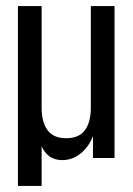

<svg xmlns="http://www.w3.org/2000/svg" viewBox="-20 -520 438 632"><path d="M286 -72V0H357V-500H279V-166C279 -134 272.5 -109.2 259.5 -91.5C246.5 -73.8 226 -65 198 -65C170 -65 149.5 -73.8 136.5 -91.5C123.5 -109.2 117 -134 117 -166V-500H39V92H117V-39C122.3 -25.7 130.7 -14.7 142 -6C153.3 2.7 167.7 7 185 7C207 7 227 -0.2 245 -14.5C263 -28.8 276.7 -48 286 -72Z"/></svg>

Font: SVN-Bebas Neue
Style: Regular
Weight: 400
Designer: Ryoichi Tsunekawa
Foundry: Ryoichi Tsunekawa
Version: Version 001.003